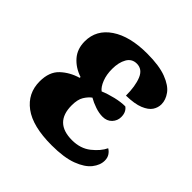

<svg xmlns="http://www.w3.org/2000/svg" viewBox="-152 -675 810 810"><g transform="rotate(45 253.5 -269.5)"><path d="M267 10Q154 10 97.5 -32Q41 -74 41 -145Q41 -202 73 -232Q105 -262 150 -275V-280Q108 -294 82 -324Q56 -354 56 -399Q56 -468 116 -508.5Q176 -549 279 -549Q351 -549 394 -532.5Q437 -516 455 -491Q473 -466 473 -440Q473 -420 461.5 -402.5Q450 -385 421 -373Q392 -361 341 -360Q341 -416 326.5 -452Q312 -488 278 -488Q249 -488 234.5 -462.5Q220 -437 220 -398Q220 -364 230.5 -337.5Q241 -311 256 -300Q282 -311 313.5 -318.5Q345 -326 371 -326Q380 -320 385.5 -309Q391 -298 391 -282Q391 -260 375.5 -243.5Q360 -227 334 -227Q313 -227 289.5 -235Q266 -243 247 -254Q232 -243 220 -223.5Q208 -204 208 -169Q208 -66 313 -66Q363 -66 397 -93Q431 -120 445 -150Q456 -144 464 -132Q472 -120 472 -103Q472 -76 451.5 -50Q431 -24 386 -7Q341 10 267 10Z"/></g></svg>

Font: Noto Serif SemiCondensed ExtraBold
Style: Regular
Weight: 800
Width: 4
Designer: Monotype Design Team
Foundry: Monotype Imaging Inc.
Version: Version 2.015